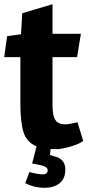

<svg xmlns="http://www.w3.org/2000/svg" viewBox="-23 -698 419 914"><path d="M74 -426H-3L11 -526L77 -535L83 -635L227 -678V-537H362L344 -426H227V-197Q227 -146 241 -126Q255 -106 289 -106Q303 -106 346 -116L373 -27Q354 -12 311.5 0Q269 12 246 12Q223 12 218 11L215 40Q220 42 231.5 45Q243 48 249 50Q288 66 288 109Q288 152 261 174Q234 196 187.5 196Q141 196 97 174L117 121Q158 132 181 132Q204 132 204 112Q204 96 173 89Q142 82 130 80L151 -1Q104 -21 89 -68.5Q74 -116 74 -204Z"/></svg>

Font: Magra
Style: Bold
Weight: 600
Designer: Viviana Monsalve
Foundry: Viviana Monsalve
Version: Version 1.001